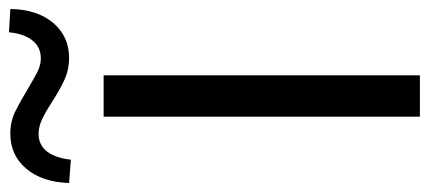

<svg xmlns="http://www.w3.org/2000/svg" viewBox="-345 -672 956 428"><g transform="rotate(-90 133.0 -458.0)"><path d="M87 0V-705H179V0ZM-9 -778 -61 -782Q-59 -842 -29 -877.5Q1 -913 49 -913Q77 -913 100.5 -901Q124 -889 147 -875Q169 -862 185 -853.5Q201 -845 217 -845Q242 -845 257 -864Q272 -883 275 -916L327 -913Q326 -853 296 -817.5Q266 -782 218 -782Q190 -782 165.5 -794Q141 -806 120 -820Q100 -833 82.5 -841.5Q65 -850 49 -850Q24 -850 9.5 -831.5Q-5 -813 -9 -778Z"/></g></svg>

Font: Nunito Sans 10pt SemiCondensed Medium
Style: Regular
Weight: 500
Width: 4
Designer: Vernon Adams
Foundry: Vernon Adams
Version: Version 3.101;gftools[0.9.27]